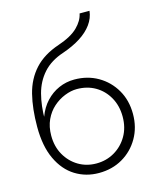

<svg xmlns="http://www.w3.org/2000/svg" viewBox="-117 -862 781 953"><g transform="rotate(-15 273.0 -385.0)"><path d="M273 -421Q326 -421 367.5 -397Q409 -373 433.5 -329.5Q458 -286 458 -230Q458 -174 433 -131Q408 -88 366 -63.5Q324 -39 273 -39Q222 -39 181 -63.5Q140 -88 115.5 -131Q91 -174 91 -230L35 -290Q35 -191 66.5 -124Q98 -57 152 -23.5Q206 10 273 10Q341 10 394.5 -21Q448 -52 479.5 -106.5Q511 -161 511 -230Q511 -300 479.5 -354Q448 -408 394.5 -439Q341 -470 273 -470ZM65 -230H91Q91 -276 107.5 -311.5Q124 -347 151 -371Q178 -395 210.5 -408Q243 -421 273 -421V-470Q231 -470 193.5 -453.5Q156 -437 127 -406Q98 -375 81.5 -330.5Q65 -286 65 -230ZM35 -290 81 -234V-316Q81 -387 96.5 -446Q112 -505 150.5 -548Q189 -591 256 -613Q308 -631 346.5 -655.5Q385 -680 408 -711.5Q431 -743 435 -780H384Q377 -744 344 -711.5Q311 -679 243 -656Q163 -629 117 -578.5Q71 -528 53 -456Q35 -384 35 -290Z"/></g></svg>

Font: Jost Light
Style: Regular
Weight: 300
Version: Version 3.710